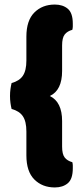

<svg xmlns="http://www.w3.org/2000/svg" viewBox="-20 -688 367 844"><path d="M199 -266Q253 -240 253 -156V-44Q253 -10 264.5 4.5Q276 19 298 25Q300 33 300 39.5Q300 46 300 52Q300 99 278 117.5Q256 136 221 136Q166 136 131 101Q96 66 96 -5V-110Q96 -154 80.5 -177Q65 -200 31 -209Q28 -221 26 -235.5Q24 -250 24 -266Q24 -282 26 -296.5Q28 -311 31 -323Q65 -332 80.5 -355Q96 -378 96 -422V-527Q96 -598 131 -633Q166 -668 221 -668Q256 -668 278 -649.5Q300 -631 300 -584Q300 -578 300 -571.5Q300 -565 298 -557Q276 -551 264.5 -536.5Q253 -522 253 -488V-376Q253 -291 199 -266Z"/></svg>

Font: Baloo Paaji
Style: Regular
Weight: 400
Designer: Shuchita Grover and Ek Type
Foundry: Ek Type
Version: Version 1.007;PS 1.000;hotconv 1.0.88;makeotf.lib2.5.647800